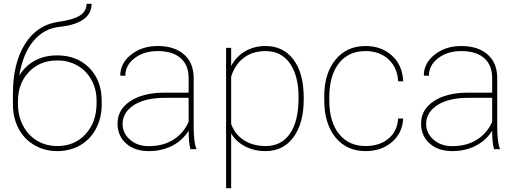

<svg xmlns="http://www.w3.org/2000/svg" viewBox="-20 -778 2698 1001"><path d="M278.3 -489.3Q380.9 -489.3 445.6 -424.1Q510.3 -358.9 510.3 -250.5V-234.4Q510.3 -164.1 481 -107.9Q451.7 -51.8 398.7 -21Q345.7 9.8 279.3 9.8Q212.4 9.8 158.9 -21.5Q105.5 -52.7 76.4 -108.4Q47.4 -164.1 47.4 -234.4V-289.1Q47.4 -448.2 110.1 -548.3Q172.9 -648.4 284.2 -664.1Q361.3 -674.8 396.2 -696.8Q431.2 -718.8 431.2 -758.3H457.5Q457.5 -707 414.8 -676.8Q372.1 -646.5 290 -637.9Q208 -629.4 153.3 -563Q98.6 -496.6 80.6 -383.8Q109.9 -433.1 160.6 -461.2Q211.4 -489.3 278.3 -489.3ZM278.3 -462.9Q188 -462.9 130.9 -403.1Q73.7 -343.3 73.7 -250.5V-234.4Q73.7 -173.8 99.9 -123.5Q126 -73.2 172.6 -44.9Q219.2 -16.6 279.3 -16.6Q369.1 -16.6 426.3 -78.9Q483.4 -141.1 483.4 -239.3V-254.9Q483.4 -312 457.5 -360.1Q431.6 -408.2 384.8 -435.5Q337.9 -462.9 278.3 -462.9Z M973.1 0Q963.4 -33.7 963.4 -96.7Q932.1 -45.9 877.9 -18.1Q823.7 9.8 755.4 9.8Q682.1 9.8 637.5 -30Q592.8 -69.8 592.8 -133.8Q592.8 -206.5 658.4 -250.2Q724.1 -293.9 833 -294.9H963.4V-372.1Q963.4 -438.5 921.6 -475.1Q879.9 -511.7 802.2 -511.7Q730 -511.7 681.6 -474.6Q633.3 -437.5 633.3 -382.8L606.9 -383.8Q606.9 -448.2 663.6 -493.2Q720.2 -538.1 802.2 -538.1Q887.7 -538.1 938 -495.4Q988.3 -452.6 989.7 -375V-122.6Q989.7 -35.6 1003.4 -4.4V0ZM755.4 -16.1Q829.6 -16.1 883.1 -49.3Q936.5 -82.5 963.4 -142.6V-268.1H841.3Q728 -268.1 668 -223.1Q619.1 -186.5 619.1 -131.8Q619.1 -83.5 657.7 -49.8Q696.3 -16.1 755.4 -16.1Z M1563.5 -259.3Q1563.5 -135.7 1510.3 -63Q1457 9.8 1365.2 9.8Q1305.2 9.8 1258.3 -14.6Q1211.4 -39.1 1185.1 -82V203.1H1158.7V-528.3H1185.1V-434.1Q1212.4 -484.4 1258.8 -511.2Q1305.2 -538.1 1364.3 -538.1Q1457 -538.1 1510.3 -467Q1563.5 -396 1563.5 -267.6ZM1536.6 -269.5Q1536.6 -383.3 1491.5 -447.5Q1446.3 -511.7 1364.7 -511.7Q1298.3 -511.7 1252 -477.3Q1205.6 -442.9 1185.1 -378.4V-131.3Q1205.6 -76.7 1252.2 -46.6Q1298.8 -16.6 1365.7 -16.6Q1446.8 -16.6 1491.7 -81.1Q1536.6 -145.5 1536.6 -269.5Z M1886.2 -16.6Q1958 -16.6 2004.6 -54.7Q2051.3 -92.8 2055.7 -160.2H2082Q2078.1 -83.5 2022.9 -36.9Q1967.8 9.8 1886.2 9.8Q1787.1 9.8 1728.8 -62Q1670.4 -133.8 1670.4 -256.8V-274.4Q1670.4 -394.5 1728.8 -466.3Q1787.1 -538.1 1885.3 -538.1Q1969.2 -538.1 2023.9 -487.8Q2078.6 -437.5 2082 -354H2055.7Q2052.2 -425.3 2005.6 -468.5Q1959 -511.7 1885.3 -511.7Q1796.9 -511.7 1746.8 -448Q1696.8 -384.3 1696.8 -271V-253.9Q1696.8 -143.1 1747.3 -79.8Q1797.9 -16.6 1886.2 -16.6Z M2555.7 0Q2545.9 -33.7 2545.9 -96.7Q2514.6 -45.9 2460.4 -18.1Q2406.2 9.8 2337.9 9.8Q2264.6 9.8 2220 -30Q2175.3 -69.8 2175.3 -133.8Q2175.3 -206.5 2241 -250.2Q2306.6 -293.9 2415.5 -294.9H2545.9V-372.1Q2545.9 -438.5 2504.2 -475.1Q2462.4 -511.7 2384.8 -511.7Q2312.5 -511.7 2264.2 -474.6Q2215.8 -437.5 2215.8 -382.8L2189.5 -383.8Q2189.5 -448.2 2246.1 -493.2Q2302.7 -538.1 2384.8 -538.1Q2470.2 -538.1 2520.5 -495.4Q2570.8 -452.6 2572.3 -375V-122.6Q2572.3 -35.6 2585.9 -4.4V0ZM2337.9 -16.1Q2412.1 -16.1 2465.6 -49.3Q2519 -82.5 2545.9 -142.6V-268.1H2423.8Q2310.5 -268.1 2250.5 -223.1Q2201.7 -186.5 2201.7 -131.8Q2201.7 -83.5 2240.2 -49.8Q2278.8 -16.1 2337.9 -16.1Z"/></svg>

Font: Roboto Thin
Style: Regular
Weight: 250
Designer: Google
Version: Version 2.134; 2016